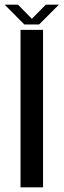

<svg xmlns="http://www.w3.org/2000/svg" viewBox="-32 -803 276 823"><path d="M56 0H152.5V-675H56ZM72.5 -698H135.5L220.5 -783H164.5L104.5 -722.5L45 -783H-12Z"/></svg>

Font: Anybody SemiCondensed
Style: Regular
Weight: 400
Width: 4
Version: Version 1.113;gftools[0.9.25]